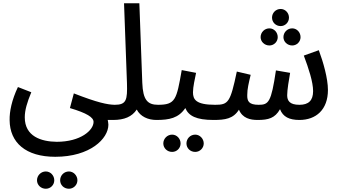

<svg xmlns="http://www.w3.org/2000/svg" viewBox="-20 -731 2084 1178"><path d="M403 427C431 427 455 404 455 375C455 346 431 321 403 321C372 321 349 346 349 375C349 404 372 427 403 427ZM261 427C290 427 313 404 313 375C313 346 290 321 261 321C231 321 207 346 207 375C207 404 231 427 261 427Z M39 6C40 144 138 231 319 231C533 231 645 120 645 34C645 23 642 13 641 5C650 5 665 5 675 5C714 5 731 -16 731 -43C731 -69 717 -88 684 -88C639 -89 579 -101 433 -158L409 -68C513 -37 554 -11 554 17C554 68 475 139 328 139C233 138 132 106 132 -11C132 -55 146 -102 172 -165L90 -197C52 -117 38 -47 39 6Z M674 5C743 5 790 -15 819 -59C841 -16 888 5 940 5C979 5 997 -16 997 -43C997 -69 982 -88 950 -88C885 -88 857 -118 853 -223L835 -711H741L759 -221C762 -118 756 -88 684 -88Z M1178 201C1206 201 1230 178 1230 149C1230 120 1206 95 1178 95C1147 95 1124 120 1124 149C1124 178 1147 201 1178 201ZM1036 201C1065 201 1088 178 1088 149C1088 120 1065 95 1036 95C1006 95 982 120 982 149C982 178 1006 201 1036 201Z M939 5C1019 5 1075 -6 1117 -68C1137 -20 1184 5 1290 5C1330 5 1347 -16 1347 -43C1347 -69 1333 -88 1300 -88C1181 -88 1164 -121 1164 -165C1164 -198 1176 -249 1183 -284L1095 -301C1063 -119 1057 -88 949 -88Z M1702 -571C1730 -571 1753 -594 1753 -623C1753 -652 1730 -676 1702 -676C1672 -676 1649 -652 1649 -623C1649 -594 1672 -571 1702 -571ZM1633 -452C1661 -452 1684 -475 1684 -503C1684 -533 1661 -557 1633 -557C1603 -557 1579 -533 1579 -503C1579 -475 1603 -452 1633 -452ZM1773 -452C1801 -452 1824 -475 1824 -503C1824 -533 1801 -557 1773 -557C1743 -557 1719 -533 1719 -503C1719 -475 1743 -452 1773 -452Z M1290 5C1361 5 1411 -2 1446 -58C1468 -5 1516 5 1561 5C1627 5 1667 -6 1698 -61C1716 -14 1755 5 1817 5C1919 5 1992 -58 1992 -179C1992 -250 1963 -351 1936 -423L1844 -390C1874 -310 1901 -228 1901 -172C1901 -114 1873 -88 1817 -88C1756 -88 1742 -114 1742 -147C1742 -179 1753 -245 1760 -284L1673 -299C1644 -103 1628 -88 1567 -88C1507 -88 1496 -110 1497 -148C1497 -186 1506 -221 1518 -272L1433 -292C1393 -102 1381 -88 1300 -88Z"/></svg>

Font: Noto Sans Arabic Cond Med
Style: Regular
Weight: 500
Width: 3
Designer: Monotype Design Team, Nadine Chahine, Nizar Qandah and Khaled Hosny
Foundry: Monotype Imaging Inc.
Version: Version 2.012